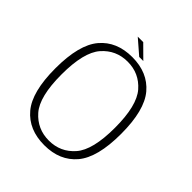

<svg xmlns="http://www.w3.org/2000/svg" viewBox="-194 -806 929 929"><g transform="rotate(45 271.0 -341.0)"><path d="M261.5 4.5Q367.5 4.5 426.8 -65.5Q486 -135.5 486 -297Q486 -458.5 426.8 -528.5Q367.5 -598.5 261.5 -598.5Q155 -598.5 95.8 -528.5Q36.5 -458.5 36.5 -297Q36.5 -135.5 95.8 -65.5Q155 4.5 261.5 4.5ZM261.5 -27Q182 -27 130.2 -86Q78.5 -145 78.5 -297Q78.5 -448.5 130.2 -507.8Q182 -567 261.5 -567Q340.5 -567 392.2 -507.8Q444 -448.5 444 -297Q444 -145 392.2 -86Q340.5 -27 261.5 -27ZM284.5 -622.5H312.5L247.5 -687H210Z"/></g></svg>

Font: Anybody UltraCondensed Thin ExtraLight
Style: Regular
Weight: 250
Version: Version 1.111